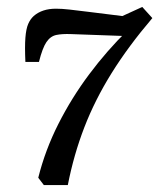

<svg xmlns="http://www.w3.org/2000/svg" viewBox="-20 -532 458 552"><path d="M106 0 90 -21Q110 -101 148 -176Q186 -251 236.5 -318.5Q287 -386 346 -444L308 -475L389 -512L418 -480Q349 -399 301 -322Q253 -245 222.5 -166Q192 -87 175 0ZM53 -354Q51 -398 53 -423.5Q55 -449 61 -463Q67 -477 77 -486Q101 -507 141 -507Q158 -507 180 -504.5Q202 -502 234 -498L387 -479L351 -428L184 -434Q159 -435 142 -431.5Q125 -428 113.5 -411Q102 -394 92 -354Z"/></svg>

Font: Yrsa
Style: Italic
Weight: 400
Italic angle: -7.10001°
Designer: Anna Giedrys (Yrsa+Rasa design), David Brezina (Yrsa art-direction, Rasa art-direction, design)
Foundry: Rosetta Type Foundry
Version: Version 2.004